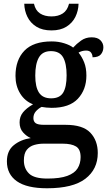

<svg xmlns="http://www.w3.org/2000/svg" viewBox="-20 -769 584 1029"><path d="M232 240Q124 240 70.5 202.5Q17 165 17 96Q17 39 54 9Q91 -21 145 -29Q123 -38 104 -59Q85 -80 85 -113Q85 -144 103 -166.5Q121 -189 157 -210Q113 -227 88 -268Q63 -309 63 -362Q63 -448 111 -497.5Q159 -547 257 -547Q293 -547 324.5 -537Q356 -527 372 -514Q390 -534 414.5 -551.5Q439 -569 471 -569Q503 -569 518.5 -553Q534 -537 534 -516Q534 -494 521 -478Q508 -462 476 -462Q476 -476 468 -487Q460 -498 442 -498Q419 -498 401 -487Q419 -465 431 -435Q443 -405 443 -364Q443 -289 397.5 -240Q352 -191 257 -191Q245 -191 228.5 -192.5Q212 -194 203 -196Q185 -187 172 -172Q159 -157 159 -136Q159 -118 171 -109Q183 -100 217 -100H332Q424 -100 464 -58Q504 -16 504 51Q504 138 437.5 189Q371 240 232 240ZM254 -242Q300 -242 318.5 -272.5Q337 -303 337 -365Q337 -429 318 -462Q299 -495 253 -495Q208 -495 188.5 -461Q169 -427 169 -364Q169 -303 189 -272.5Q209 -242 254 -242ZM234 188Q302 188 341 173.5Q380 159 396 133Q412 107 412 73Q412 31 387.5 16Q363 1 316 1H213Q187 1 163 8Q139 15 123.5 34Q108 53 108 91Q108 134 135.5 161Q163 188 234 188ZM256 -606Q207 -606 175 -626Q143 -646 127 -678.5Q111 -711 110 -749H162Q170 -713 194.5 -697Q219 -681 256 -681Q292 -681 316.5 -697Q341 -713 350 -749H401Q400 -711 384 -678.5Q368 -646 336 -626Q304 -606 256 -606Z"/></svg>

Font: Noto Serif Hentaigana Medium
Style: Regular
Weight: 500
Designer: Kazuhiro Yamada
Foundry: nipponia
Version: Version 1.000; ttfautohint (v1.8.4.7-5d5b)